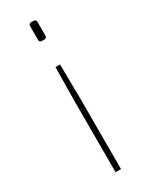

<svg xmlns="http://www.w3.org/2000/svg" viewBox="-183 -520 599 764"><g transform="rotate(-30 116.5 -137.5)"><path d="M127 -277 129 -126V205H104V-126L106 -277ZM122 -480Q128 -480 131 -477Q134 -474 134 -468V-406Q134 -400 131 -397Q128 -394 122 -394H112Q106 -394 103 -397Q100 -400 100 -406V-468Q100 -474 103 -477Q106 -480 112 -480Z"/></g></svg>

Font: Exo 2 Thin
Style: Regular
Weight: 250
Designer: Natanael Gama
Foundry: Natanael Gama
Version: Version 2.010